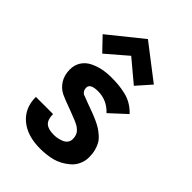

<svg xmlns="http://www.w3.org/2000/svg" viewBox="-229 -868 975 975"><g transform="rotate(45 259.0 -380.5)"><path d="M240.7 -771 425.3 -628.9 357.9 -552.7 240.7 -650.9 128.9 -554.7 60.5 -626ZM136.2 -268.1Q105.5 -283.2 87.4 -312.5Q69.3 -341.8 69.3 -381.3Q69.3 -414.1 85 -438.5Q100.6 -462.9 127 -476.3Q153.3 -489.7 183.3 -496.1Q213.4 -502.4 247.6 -502.4Q276.9 -502.4 300 -500.2Q323.2 -498 350.3 -491.7Q377.4 -485.4 401.1 -471.2Q424.8 -457 444.3 -436L357.9 -356.4Q313 -404.8 249 -404.8Q193.4 -404.8 193.4 -375Q193.4 -353 210 -342.3Q228.5 -335 256.1 -324.7Q283.7 -314.5 301.3 -308.1Q318.8 -301.8 341.8 -291.5Q364.7 -281.2 379.2 -272Q393.6 -262.7 409.4 -248.8Q425.3 -234.9 434.1 -219.2Q442.9 -203.6 448.5 -182.4Q454.1 -161.1 454.1 -135.7Q454.1 -107.4 442.6 -83.3Q431.2 -59.1 412.1 -43Q393.1 -26.9 372.8 -16.1Q352.5 -5.4 331.5 0Q289.6 9.8 247.1 9.8Q153.8 9.8 99.9 -36.1Q45.9 -82 45.9 -161.1H169.4Q169.4 -122.1 187.5 -105.5Q205.6 -88.9 246.1 -88.9Q258.8 -88.9 271.7 -91.3Q284.7 -93.8 298.6 -99.1Q312.5 -104.5 321.3 -115.5Q330.1 -126.5 330.1 -141.6Q330.1 -162.6 322.3 -176.5Q314.5 -190.4 295.9 -202.6Q277.3 -214.4 216.1 -236.6Q154.8 -258.8 136.2 -268.1Z"/></g></svg>

Font: Fantasque Sans Mono
Style: Bold
Weight: 700
Monospace: yes
Designer: Jany Belluz
Version: Version 1.8.0 ; ttfautohint (v1.8.2)